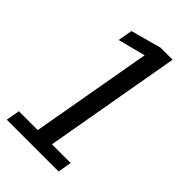

<svg xmlns="http://www.w3.org/2000/svg" viewBox="-230 -745 813 813"><g transform="rotate(45 177.0 -338.0)"><path d="M-20 0 -9 -61.5H104L200 -605.5L76.5 -573.5L88 -638.5L224.5 -676H297L189 -61.5H301L290.5 0Z"/></g></svg>

Font: Anybody
Style: Italic
Weight: 400
Italic angle: -10°
Designer: Tyler Finck
Foundry: Etcetera Type Company
Version: Version 1.010; ttfautohint (v1.8.3) -l 8 -r 50 -G 200 -x 14 